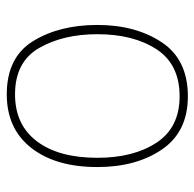

<svg xmlns="http://www.w3.org/2000/svg" viewBox="-24 -554 588 581"><g transform="rotate(-90 270.5 -264.0)"><path d="M485 -264Q485 -379 436 -458.5Q387 -538 275 -538Q171 -538 113 -464Q55 -390 55 -264Q55 -146 108.5 -68Q162 10 269 10Q380 10 432.5 -69Q485 -148 485 -264ZM83 -264Q83 -381 133 -447Q183 -513 275 -513Q373 -513 415 -440.5Q457 -368 457 -264Q457 -155 411.5 -85Q366 -15 269 -15Q175 -15 129 -84.5Q83 -154 83 -264Z"/></g></svg>

Font: Noto Sans Display Thin
Style: Regular
Weight: 250
Designer: Monotype Design Team
Foundry: Monotype Imaging Inc.
Version: Version 1.900